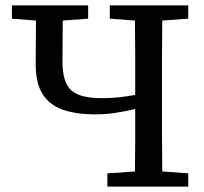

<svg xmlns="http://www.w3.org/2000/svg" viewBox="-20 -690 756 710"><path d="M377 0V-49L479 -56Q480 -113 480 -170.5Q480 -228 480 -287Q447 -279 409.5 -273Q372 -267 332 -267Q264 -267 214.5 -283.5Q165 -300 138.5 -340.5Q112 -381 112 -453Q112 -492 112.5 -533Q113 -574 113 -614L24 -621V-670H306V-621L212 -614Q212 -577 211.5 -538.5Q211 -500 211 -462Q211 -386 243 -356.5Q275 -327 356 -327Q417 -327 480 -339V-359Q480 -423 480 -486.5Q480 -550 479 -614L386 -621V-670H676V-621L580 -614Q579 -551 579 -487.5Q579 -424 579 -359V-311Q579 -247 579 -183.5Q579 -120 580 -56L676 -49V0Z"/></svg>

Font: Source Serif 4 SmText
Style: Regular
Weight: 400
Designer: Frank Grießhammer
Foundry: Adobe
Version: Version 4.005;hotconv 1.1.0;makeotfexe 2.6.0